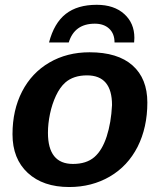

<svg xmlns="http://www.w3.org/2000/svg" viewBox="-20 -750 651 780"><path d="M578.6 -333.5Q578.6 -232.4 539.1 -153.8Q499 -75.2 426 -32.7Q353 9.8 261.2 9.8Q154.8 9.8 92.8 -47.6Q30.8 -105 30.8 -204.6Q30.8 -302.7 69.8 -378.4Q108.9 -454.1 180.4 -495.8Q252 -537.6 343.8 -537.6Q458.5 -537.6 518.6 -484.1Q578.6 -430.7 578.6 -333.5ZM435.1 -323.2Q435.1 -443.8 333.5 -443.8Q278.3 -443.8 245.1 -414.6Q223.1 -395 207.3 -361.1Q191.4 -327.1 183.1 -287.4Q174.8 -247.6 174.8 -210.4Q174.8 -84 276.4 -84Q331.1 -84 363.3 -111.8Q395 -139.2 413.3 -195.3Q431.6 -251.5 435.1 -323.2ZM373 -730.5Q442.9 -730.5 484.4 -693.4Q525.9 -656.2 525.9 -596.2L524.9 -577.6H445.3Q445.3 -613.3 423.6 -633.5Q401.9 -653.8 365.2 -653.8Q282.7 -653.8 259.3 -577.6H179.2Q199.7 -656.2 247.1 -693.4Q294.4 -730.5 373 -730.5Z"/></svg>

Font: Arimo
Style: Bold Italic
Weight: 700
Italic angle: -12°
Designer: Steve Matteson
Foundry: Monotype Imaging Inc.
Version: Version 1.33